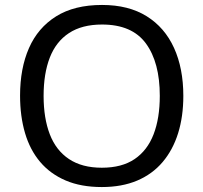

<svg xmlns="http://www.w3.org/2000/svg" viewBox="-20 -745 821 775"><path d="M720 -358Q720 -275 699 -207.5Q678 -140 636.5 -91Q595 -42 533.5 -16Q472 10 391 10Q307 10 245 -16.5Q183 -43 142 -91.5Q101 -140 81 -208Q61 -276 61 -359Q61 -469 97 -551Q133 -633 206.5 -679Q280 -725 392 -725Q499 -725 572 -679.5Q645 -634 682.5 -551.5Q720 -469 720 -358ZM156 -358Q156 -268 181 -203Q206 -138 258.5 -103Q311 -68 391 -68Q472 -68 523.5 -103Q575 -138 600 -203Q625 -268 625 -358Q625 -493 569 -569.5Q513 -646 392 -646Q311 -646 258.5 -611.5Q206 -577 181 -512.5Q156 -448 156 -358Z"/></svg>

Font: ltelugu05
Style: Book
Weight: 400
Designer: Jelle Bosma - Monotype Design Team
Foundry: Monotype Imaging Inc.
Version: Version 2.003